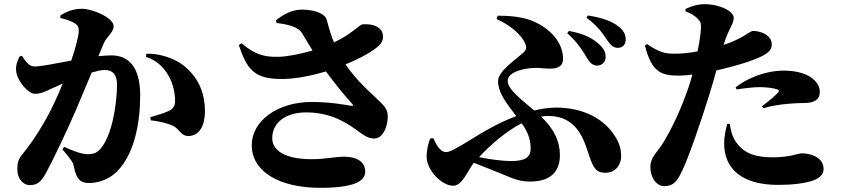

<svg xmlns="http://www.w3.org/2000/svg" viewBox="-20 -844 4040 919"><path d="M678 -572C726 -557 761 -526 786 -483C811 -440 818 -391 818 -361C818 -333 806 -321 783 -311C763 -302 745 -296 699 -283L702 -268C737 -265 784 -253 806 -243C841 -227 845 -192 883 -193C934 -194 961 -242 961 -312C961 -390 936 -463 870 -521C815 -570 738 -588 681 -587ZM269 -758C298 -751 325 -742 342 -730C352 -723 357 -712 357 -698C357 -676 345 -623 321 -554C244 -540 180 -526 146 -526C122 -526 107 -542 85 -577L74 -574C64 -553 53 -532 58 -499C65 -453 116 -395 147 -395C176 -395 197 -406 225 -419L280 -444C268 -414 255 -383 240 -352C195 -255 135 -164 89 -108C68 -82 63 -69 63 -33C63 13 92 42 122 42C155 42 174 31 199 -14C232 -74 301 -219 342 -314L419 -497C444 -504 465 -509 481 -509C523 -509 540 -483 540 -439C540 -346 516 -194 461 -132C446 -116 433 -106 400 -106C372 -106 336 -119 287 -141L279 -129C324 -75 330 -67 334 -45C346 15 365 32 407 32C458 32 509 9 542 -25C623 -109 651 -255 651 -386C651 -527 594 -579 511 -579C494 -579 473 -577 451 -575L475 -633C491 -671 524 -688 524 -719C524 -759 422 -802 373 -802C323 -802 292 -784 269 -770Z M1473 -356C1306 -356 1185 -264 1185 -149C1185 -25 1313 55 1513 55C1673 55 1728 24 1728 -22C1728 -76 1678 -94 1627 -94C1585 -94 1539 -82 1472 -82C1340 -82 1283 -126 1283 -183C1283 -254 1344 -306 1445 -306C1560 -306 1632 -260 1679 -227C1714 -203 1736 -181 1771 -181C1817 -181 1836 -246 1836 -286C1836 -312 1827 -329 1804 -352C1758 -397 1688 -455 1634 -536C1703 -564 1769 -600 1797 -629C1818 -650 1819 -684 1800 -704C1781 -725 1746 -729 1719 -728C1700 -728 1669 -684 1579 -641C1567 -667 1557 -700 1544 -749C1537 -776 1492 -798 1424 -798C1374 -798 1331 -771 1301 -747L1304 -734C1362 -727 1407 -714 1424 -688L1476 -602C1416 -585 1354 -573 1313 -572C1248 -571 1203 -580 1136 -637L1123 -628C1163 -512 1195 -463 1339 -466C1401 -467 1476 -483 1540 -502C1583 -444 1633 -382 1663 -350C1674 -339 1671 -336 1658 -338C1623 -344 1555 -356 1473 -356Z M2791 -564C2805 -541 2819 -531 2836 -530C2861 -529 2879 -548 2879 -571C2879 -590 2873 -607 2854 -626C2820 -660 2778 -682 2703 -696L2695 -685C2748 -639 2774 -592 2791 -564ZM2886 -652C2904 -627 2916 -615 2937 -615C2961 -615 2975 -631 2975 -655C2975 -679 2965 -698 2941 -717C2911 -741 2865 -759 2794 -770L2787 -759C2849 -714 2870 -674 2886 -652ZM2055 -182H2040C2029 -159 2022 -123 2022 -95C2022 -28 2095 45 2149 45C2194 45 2219 -29 2248 -65L2371 -16C2432 9 2462 25 2517 25C2618 25 2660 -25 2660 -102C2660 -165 2634 -225 2570 -286C2582 -288 2593 -289 2604 -289C2743 -289 2775 -175 2800 -99C2819 -42 2833 -17 2877 -17C2930 -17 2953 -59 2953 -96C2953 -137 2941 -171 2909 -213C2862 -275 2772 -329 2643 -329C2609 -329 2573 -324 2537 -315C2479 -365 2410 -416 2410 -456C2410 -502 2494 -519 2545 -519C2594 -519 2675 -497 2675 -563C2675 -639 2616 -706 2533 -742C2485 -763 2422 -769 2362 -769L2357 -753C2419 -725 2476 -680 2495 -633C2501 -618 2501 -606 2483 -590C2443 -555 2364 -502 2364 -456C2364 -403 2397 -359 2451 -288C2383 -263 2316 -227 2258 -191C2157 -128 2132 -116 2114 -116C2094 -116 2072 -139 2055 -182ZM2477 -254C2502 -218 2520 -184 2520 -132C2520 -98 2502 -73 2427 -73C2388 -73 2324 -81 2273 -92C2328 -151 2401 -215 2477 -254Z M3506 -416C3552 -423 3591 -427 3616 -427C3645 -427 3682 -423 3701 -416C3709 -413 3710 -408 3706 -403C3697 -392 3654 -354 3627 -336L3634 -326C3670 -337 3711 -344 3762 -348C3788 -350 3813 -351 3830 -351C3884 -351 3904 -372 3904 -404C3904 -428 3892 -454 3858 -476C3838 -489 3797 -506 3732 -506C3643 -506 3555 -469 3501 -426ZM3473 -251C3476 -228 3483 -192 3503 -164C3544 -106 3601 -91 3679 -91C3760 -91 3802 -110 3817 -110C3865 -110 3922 -89 3922 -35C3922 -6 3898 15 3852 26C3820 34 3776 41 3704 41C3532 41 3446 -35 3446 -159C3446 -188 3454 -227 3461 -251ZM3077 -633 3067 -626C3099 -499 3144 -482 3229 -482C3247 -482 3270 -484 3294 -487C3288 -465 3282 -444 3276 -427C3235 -307 3190 -221 3160 -170C3126 -112 3093 -95 3093 -44C3093 6 3122 47 3160 47C3205 47 3222 20 3242 -20C3279 -94 3341 -282 3373 -384C3386 -425 3398 -468 3409 -507C3467 -520 3524 -536 3556 -547C3647 -578 3674 -598 3674 -631C3674 -680 3614 -696 3585 -696C3575 -696 3558 -682 3535 -669C3510 -655 3481 -641 3443 -629C3470 -713 3492 -729 3492 -759C3492 -789 3427 -824 3353 -824C3322 -824 3291 -816 3261 -801V-790C3287 -780 3305 -769 3318 -756C3334 -740 3336 -733 3335 -706C3334 -684 3328 -643 3319 -598C3283 -591 3240 -586 3200 -587C3161 -588 3133 -595 3077 -633Z"/></svg>

Font: Source Han Serif KR Heavy
Style: Regular
Weight: 900
Designer: Ryoko NISHIZUKA 西塚涼子 (kana & ideographs); Frank Grießhammer (Latin, Greek & Cyrillic); Wenlong ZHANG 张文龙 (bopomofo); San
Foundry: Adobe
Version: Version 2.001;hotconv 1.1.0;makeotfexe 2.6.0